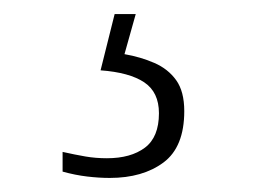

<svg xmlns="http://www.w3.org/2000/svg" viewBox="-20 -29 373 273"><path d="M136 224Q121 224 104 222Q87 220 69 215V187Q87 191 101.5 193.5Q116 196 132 196Q166 196 186 181Q206 166 206 132Q206 102 185 88Q164 74 123 71L143 -9H173L157 48Q180 52 199.5 60.5Q219 69 230.5 85Q242 101 242 129Q242 180 212.5 202Q183 224 136 224Z"/></svg>

Font: Noto Serif Bengali ExtraLight
Style: Regular
Weight: 250
Version: Version 2.003